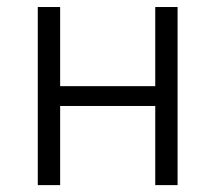

<svg xmlns="http://www.w3.org/2000/svg" viewBox="-20 -538 626 558"><path d="M431.2 0H496.1V-517.6H431.2V-287.6H154.8V-517.6H89.8V0H154.8V-230H431.2Z"/></svg>

Font: Cascadia Code PL Light
Style: Regular
Weight: 300
Monospace: yes
Designer: Aaron Bell
Foundry: Saja Typeworks
Version: Version 2404.023